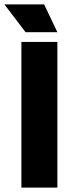

<svg xmlns="http://www.w3.org/2000/svg" viewBox="-57 -850 320 870"><path d="M40 0V-660H203V0ZM59 -704 -37 -830H143L203 -704Z"/></svg>

Font: Bricolage Grotesque 96pt ExtraBold
Style: Regular
Weight: 800
Designer: Mathieu Triay
Foundry: Atelier Triay
Version: Version 1.001;gftools[0.9.33.dev8+g029e19f]